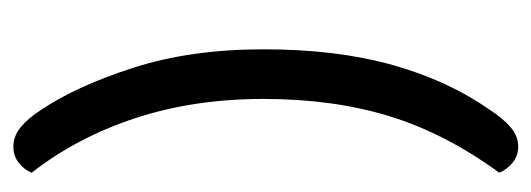

<svg xmlns="http://www.w3.org/2000/svg" viewBox="-280 -418 813 294"><g transform="rotate(-90 127.0 -270.5)"><path d="M50 116Q36 116 25.5 107.5Q15 99 10 87Q70 5 96.5 -81Q123 -167 123 -274Q123 -381 93.5 -470.5Q64 -560 10 -629Q15 -641 25.5 -649Q36 -657 50 -657Q66 -657 79.5 -646Q93 -635 106 -615Q143 -560 171 -472.5Q199 -385 199 -274Q199 -162 175 -76.5Q151 9 106 73Q93 93 79.5 104.5Q66 116 50 116Z"/></g></svg>

Font: Baloo Tammudu 2
Style: Regular
Weight: 400
Designer: Maithili Shingre, Omkar Shende and Ek Type
Foundry: Ek Type
Version: Version 1.700